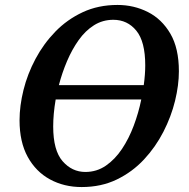

<svg xmlns="http://www.w3.org/2000/svg" viewBox="-20 -745 762 776"><path d="M310 11Q239 11 182 -20Q125 -51 92 -111Q59 -171 59 -259Q59 -317 75 -381.5Q91 -446 123.5 -507Q156 -568 203.5 -617Q251 -666 314 -695.5Q377 -725 455 -725Q521 -725 577.5 -696.5Q634 -668 668.5 -609Q703 -550 703 -457Q703 -401 687.5 -337.5Q672 -274 640.5 -212.5Q609 -151 562 -100.5Q515 -50 452 -19.5Q389 11 310 11ZM438 -665Q395 -665 360 -643Q325 -621 298 -583Q271 -545 251 -498Q231 -451 218 -401H561Q567 -444 567 -481Q567 -577 531 -621Q495 -665 438 -665ZM325 -50Q371 -50 408 -75.5Q445 -101 473 -143Q501 -185 520.5 -237Q540 -289 551 -343H205Q195 -284 195 -234Q195 -137 233 -93.5Q271 -50 325 -50Z"/></svg>

Font: Noto Serif SemiCondensed SemiBold
Style: Italic
Weight: 600
Width: 4
Italic angle: -12°
Designer: Monotype Design Team
Foundry: Monotype Imaging Inc.
Version: Version 2.014; ttfautohint (v1.8.4.7-5d5b)